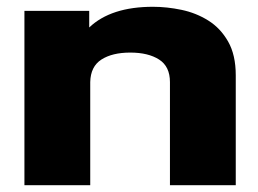

<svg xmlns="http://www.w3.org/2000/svg" viewBox="-20 -546 762 566"><path d="M52 0V-514H243V-465Q307 -526 431 -526Q472 -526 515 -517Q558 -508 594 -485.5Q630 -463 652.5 -423.5Q675 -384 675 -324V0H481V-304Q481 -350 449 -370.5Q417 -391 364 -391Q311 -391 279 -370.5Q247 -350 246 -304V0Z"/></svg>

Font: Special Gothic Extended Bold
Style: Regular
Weight: 700
Width: 7
Designer: Alistair McCready
Foundry: Monolith
Version: Version 1.000; ttfautohint (v1.8.4.7-5d5b)